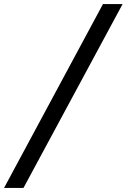

<svg xmlns="http://www.w3.org/2000/svg" viewBox="-144 -717 626 949"><path d="M-124 212 365 -697H462L-28 212Z"/></svg>

Font: Hanken Grotesk
Style: Bold Italic
Weight: 700
Italic angle: -8°
Designer: Alfredo Marco Pradil
Foundry: Hanken Design Co.
Version: Version 3.013